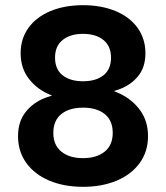

<svg xmlns="http://www.w3.org/2000/svg" viewBox="-20 -710 640 740"><path d="M49.5 -185Q49.5 -241.4 78.7 -278.2Q107.9 -315.1 154.9 -333.1Q201.9 -351.1 260 -356.8V-323.2Q206.9 -328.2 161.4 -350.1Q115.9 -371.9 87.7 -411.3Q59.5 -450.6 59.5 -505Q59.5 -560.7 89.8 -602.7Q120.2 -644.7 174.7 -667.4Q229.3 -690 300 -690Q370.7 -690 425.3 -667.4Q479.8 -644.7 510.2 -602.7Q540.5 -560.7 540.5 -504.9Q540.5 -451.3 512.8 -417.1Q485.1 -382.9 440.5 -366.1Q395.9 -349.4 340 -343.2V-376.8Q395.4 -371.8 443.4 -348.4Q491.5 -325.1 521 -283.7Q550.5 -242.4 550.5 -185Q550.5 -126.3 518.7 -82.1Q486.8 -38 430.3 -14Q373.7 10 300 10Q226.3 10 169.7 -14Q113.2 -38 81.3 -82.1Q49.5 -126.3 49.5 -185ZM414.5 -198Q414.5 -245.2 383.9 -270.2Q353.2 -295.1 300.1 -295.1Q246.9 -295.1 216.2 -270.2Q185.5 -245.2 185.5 -198Q185.5 -150.8 216.5 -125.6Q247.6 -100.5 300 -100.5Q352.4 -100.5 383.5 -125.6Q414.5 -150.8 414.5 -198ZM407.9 -487.8Q407.9 -532.1 378.7 -555.8Q349.4 -579.5 300 -579.5Q250.6 -579.5 221.3 -555.8Q192.1 -532.1 192.1 -487.8Q192.1 -443.1 221.1 -420Q250.2 -396.8 300 -396.8Q349.8 -396.8 378.9 -420Q407.9 -443.1 407.9 -487.8Z"/></svg>

Font: TASA Orbiter VF Text
Style: Regular
Weight: 400
Designer: Weizhong Zhang
Foundry: 本地遙控
Version: Version 1.001;Glyphs 3.2 (3192)